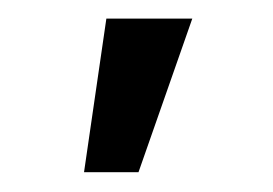

<svg xmlns="http://www.w3.org/2000/svg" viewBox="-20 -771 287 202"><path d="M91.9 -751.4H182.3L125.7 -589.8H68.4Z"/></svg>

Font: Pretendard Variable
Style: Regular
Weight: 400
Designer: Base glyphs from Inter by Rasmus Andersson; Hangul glyphs from Noto Sans CJK(Source Han Sans) by Jang Soo-young and Kang
Foundry: Kil Hyung-jin
Version: Version 1.100;FEAKit 1.0